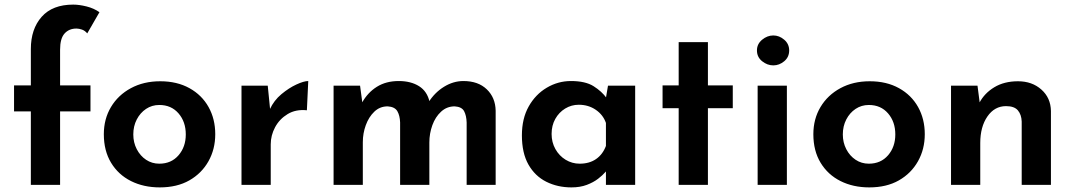

<svg xmlns="http://www.w3.org/2000/svg" viewBox="-20 -803 4660 834"><path d="M114 0V-319H41V-432H114V-590Q114 -677 161 -730Q208 -783 298 -783Q324 -783 356 -775Q388 -767 412 -750L359 -658Q349 -670 336 -674.5Q323 -679 312 -679Q280 -679 260.5 -657.5Q241 -636 241 -587V-432H373V-319H241V0Z M431 -220Q431 -286 462 -338Q493 -390 548.5 -420Q604 -450 676 -450Q749 -450 803 -420Q857 -390 886 -338Q915 -286 915 -220Q915 -155 885.5 -102.5Q856 -50 802.5 -19.5Q749 11 674 11Q604 11 549 -16.5Q494 -44 462.5 -96Q431 -148 431 -220ZM559 -219Q559 -184 574 -155Q589 -126 614.5 -109Q640 -92 672 -92Q724 -92 755.5 -128.5Q787 -165 787 -219Q787 -274 755.5 -310.5Q724 -347 672 -347Q640 -347 614.5 -330Q589 -313 574 -284Q559 -255 559 -219Z M1143 -431 1155 -311 1152 -328Q1170 -367 1202.5 -394Q1235 -421 1267.5 -436Q1300 -451 1319 -451L1313 -324Q1265 -329 1229.5 -307.5Q1194 -286 1175 -250.5Q1156 -215 1156 -176V0H1029V-431Z M1544 -431 1555 -349 1552 -356Q1577 -401 1617 -426Q1657 -451 1712 -451Q1765 -451 1800.5 -428.5Q1836 -406 1846 -360L1841 -358Q1868 -401 1908.5 -426Q1949 -451 1993 -451Q2057 -451 2094.5 -415Q2132 -379 2133 -322V0H2007V-271Q2006 -301 1996 -320Q1986 -339 1955 -341Q1921 -341 1896 -318Q1871 -295 1858 -259Q1845 -223 1845 -184V0H1718V-271Q1717 -301 1706 -320Q1695 -339 1664 -341Q1630 -341 1606 -318Q1582 -295 1569 -259.5Q1556 -224 1556 -185V0H1429V-431Z M2462 11Q2402 11 2353 -13.5Q2304 -38 2275.5 -88Q2247 -138 2247 -215Q2247 -288 2276.5 -340.5Q2306 -393 2355 -422Q2404 -451 2460 -451Q2523 -451 2558.5 -428.5Q2594 -406 2615 -377L2609 -360L2621 -431H2739V0H2612V-99L2623 -70Q2620 -68 2609 -55Q2598 -42 2578 -26.5Q2558 -11 2529 0Q2500 11 2462 11ZM2498 -92Q2540 -92 2569 -112Q2598 -132 2612 -169V-269Q2600 -304 2568 -326Q2536 -348 2494 -348Q2462 -348 2435 -331.5Q2408 -315 2392 -286.5Q2376 -258 2376 -221Q2376 -185 2392.5 -155.5Q2409 -126 2437 -109Q2465 -92 2498 -92Z M2928 -620H3055V-432H3163V-333H3055V0H2928V-333H2858V-432H2928Z M3271 -431H3398V0H3271ZM3268 -584Q3268 -612 3290.5 -630.5Q3313 -649 3339 -649Q3365 -649 3386.5 -630.5Q3408 -612 3408 -584Q3408 -555 3386.5 -537Q3365 -519 3339 -519Q3313 -519 3290.5 -537Q3268 -555 3268 -584Z M3513 -220Q3513 -286 3544 -338Q3575 -390 3630.5 -420Q3686 -450 3758 -450Q3831 -450 3885 -420Q3939 -390 3968 -338Q3997 -286 3997 -220Q3997 -155 3967.5 -102.5Q3938 -50 3884.5 -19.5Q3831 11 3756 11Q3686 11 3631 -16.5Q3576 -44 3544.5 -96Q3513 -148 3513 -220ZM3641 -219Q3641 -184 3656 -155Q3671 -126 3696.5 -109Q3722 -92 3754 -92Q3806 -92 3837.5 -128.5Q3869 -165 3869 -219Q3869 -274 3837.5 -310.5Q3806 -347 3754 -347Q3722 -347 3696.5 -330Q3671 -313 3656 -284Q3641 -255 3641 -219Z M4226 -431 4237 -346 4234 -356Q4256 -398 4299 -424Q4342 -450 4402 -450Q4463 -450 4503.5 -414Q4544 -378 4545 -321V0H4418V-275Q4417 -305 4401.5 -323.5Q4386 -342 4350 -342Q4300 -342 4269 -297Q4238 -252 4238 -182V0H4111V-431Z"/></svg>

Font: Reem Kufi Fun SemiBold
Style: Regular
Weight: 600
Designer: Khaled Hosny
Version: Version 1.005